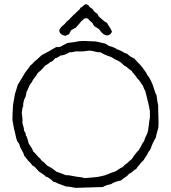

<svg xmlns="http://www.w3.org/2000/svg" viewBox="-20 -904 827 926"><path d="M427 -792 412 -805Q411 -806 407 -811Q403 -816 398 -816Q382 -816 381 -808Q380 -807 376.5 -805Q373 -803 371 -801Q369 -799 368 -796Q356 -783 345 -770Q343 -770 324 -759Q317 -749 313 -739Q309 -738 303.5 -735Q298 -732 296 -731Q266 -737 266 -758Q269 -769 283 -780.5Q297 -792 301 -800Q311 -806 332 -829Q333 -832 334 -832Q337 -833 340 -836Q343 -839 346.5 -843Q350 -847 353 -849Q355 -851 358.5 -854Q362 -857 364.5 -860Q367 -863 368 -867Q374 -868 381 -875.5Q388 -883 395 -884Q409 -880 411 -871L427 -860Q435 -845 449 -838Q449 -837 457 -824Q461 -821 468.5 -814Q476 -807 482.5 -802Q489 -797 496 -794Q499 -787 508 -774Q517 -761 520 -751Q513 -734 496 -733Q476 -735 458 -763Q455 -765 447.5 -770Q440 -775 436 -777Q435 -779 432.5 -781.5Q430 -784 428.5 -786.5Q427 -789 427 -792ZM743 -395V-373Q743 -367 744 -337.5Q745 -308 744 -292Q743 -284 738 -268Q733 -252 732 -242Q714 -211 706 -185Q704 -184 702 -179Q700 -174 697 -173Q696 -172 693.5 -166Q691 -160 689 -158Q687 -153 681 -145Q675 -137 673 -132L658 -117Q657 -116 656 -114Q655 -112 654 -111Q653 -110 646 -102Q639 -94 637 -89Q630 -87 621 -78Q612 -69 604 -67Q603 -66 596.5 -59Q590 -52 585 -50Q572 -42 564 -34Q528 -26 516 -16Q490 -11 476 -2Q458 -1 344 2Q309 -5 297 -5Q272 -15 267 -16Q263 -17 257.5 -20Q252 -23 247.5 -25Q243 -27 237 -27Q235 -31 228.5 -36Q222 -41 221 -42Q219 -43 216 -45.5Q213 -48 209.5 -49.5Q206 -51 202 -51Q196 -60 169 -76Q166 -78 155.5 -90.5Q145 -103 136 -106Q129 -118 115 -130Q113 -134 96 -154Q95 -164 85.5 -179Q76 -194 74 -206Q73 -210 68 -216Q63 -222 62 -226Q61 -228 60 -232.5Q59 -237 58 -239Q51 -269 51 -270Q48 -279 44.5 -299.5Q41 -320 40 -325Q40 -358 43 -398Q45 -407 47.5 -424.5Q50 -442 52 -450Q65 -493 66 -496Q72 -504 81.5 -521Q91 -538 96 -545Q98 -550 104 -557.5Q110 -565 112 -568Q114 -571 120 -578.5Q126 -586 128 -590Q133 -592 141 -601.5Q149 -611 155 -614L181 -638Q214 -655 251 -677H267Q273 -679 285 -686Q297 -693 304 -696Q312 -698 330.5 -700Q349 -702 358 -705Q386 -708 442 -704Q462 -699 465 -699Q484 -694 487 -694Q490 -693 495.5 -689Q501 -685 505 -683Q539 -673 544 -666Q548 -666 553.5 -663Q559 -660 561 -660Q565 -659 574.5 -652.5Q584 -646 593 -645Q607 -630 628 -622Q633 -615 645 -603Q657 -591 662 -584Q666 -581 670.5 -573.5Q675 -566 678 -563Q687 -552 691 -541Q696 -536 700.5 -528.5Q705 -521 709.5 -511Q714 -501 716 -496L725 -469Q732 -448 735 -444Q740 -404 743 -395ZM278 -664Q278 -665 278 -666L279 -667Q278 -669 277 -669Q276 -666 278 -664ZM703 -336V-370Q703 -371 702 -371Q700 -392 681 -464Q674 -476 669 -491Q665 -495 657 -508Q649 -521 642 -526Q638 -534 628 -545Q618 -556 615 -562Q595 -576 587 -584Q579 -586 571 -595Q563 -604 558 -606Q552 -611 536 -617Q535 -617 527 -622.5Q519 -628 514 -630Q489 -637 464 -652Q454 -651 436.5 -655.5Q419 -660 412 -660Q406 -660 395 -658Q384 -656 380 -656Q376 -656 368.5 -656Q361 -656 355 -656Q349 -656 344 -656Q343 -656 331 -653Q329 -652 323.5 -652Q318 -652 315 -652Q293 -637 271 -636Q258 -625 246 -623Q244 -621 241 -617.5Q238 -614 236 -612Q234 -610 230 -607.5Q226 -605 222 -604Q217 -598 197 -587Q195 -585 189.5 -578Q184 -571 180 -568Q178 -565 161 -551Q158 -543 149.5 -532.5Q141 -522 139 -519L133 -507Q132 -506 129 -502.5Q126 -499 125 -497L122 -491Q119 -486 115 -475.5Q111 -465 107 -459Q108 -455 106 -449Q104 -443 104 -439Q95 -425 92 -403V-392Q91 -390 89.5 -386.5Q88 -383 88 -382Q85 -361 85 -360Q85 -356 86.5 -348Q88 -340 88 -336Q89 -324 88 -311Q96 -287 96 -273Q98 -272 100 -267Q102 -262 104 -261Q103 -250 109 -245Q110 -240 113.5 -230Q117 -220 118 -213Q136 -188 140 -174Q146 -169 156.5 -156.5Q167 -144 174 -139Q181 -127 191 -122Q195 -119 200 -113Q205 -107 208 -105Q230 -95 252 -76Q260 -74 298 -59Q309 -60 324.5 -56.5Q340 -53 342 -53Q382 -48 388 -45Q396 -46 425 -48Q454 -50 467 -54Q482 -56 503 -65Q524 -74 533 -76Q539 -78 551.5 -87Q564 -96 572 -98Q580 -109 593 -117Q596 -119 603 -126Q610 -133 615 -136Q626 -154 643 -174L648 -178Q652 -183 653 -187Q656 -190 662.5 -204Q669 -218 675 -223Q676 -231 682.5 -244.5Q689 -258 691 -262Q695 -274 697.5 -299Q700 -324 703 -336Z"/></svg>

Font: FuturaRenner Light
Style: Regular
Weight: 300
Designer: BSozoo
Foundry: BSozoo
Version: Version 1.001;PS 001.001;hotconv 1.0.70;makeotf.lib2.5.58329